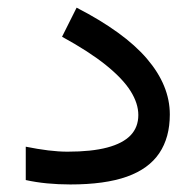

<svg xmlns="http://www.w3.org/2000/svg" viewBox="-20 -490 519 509"><path d="M159.2 -87.9Q135.3 -87.9 107.7 -91.3Q80.1 -94.7 48.3 -101.1V-12.7Q74.7 -6.8 104.7 -3.9Q134.8 -1 166.5 -1Q258.3 -1 316.4 -21.7Q374.5 -42.5 402.3 -84Q430.2 -125.5 430.2 -186.5Q430.2 -225.1 415 -262Q399.9 -298.8 369.4 -334.5Q338.9 -370.1 292.2 -403.8Q245.6 -437.5 183.1 -469.7L144.5 -392.6Q216.8 -353 261.2 -317.1Q305.7 -281.2 326.2 -248.5Q346.7 -215.8 346.7 -185.1Q346.7 -152.8 326.2 -131.3Q305.7 -109.9 264.2 -98.9Q222.7 -87.9 159.2 -87.9Z"/></svg>

Font: Vazirmatn
Style: Regular
Weight: 400
Designer: Saber Rastikerdar
Foundry: Saber Rastikerdar
Version: Version 33.003;September 2, 2022;FontCreator 14.0.0.2862 64-